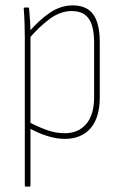

<svg xmlns="http://www.w3.org/2000/svg" viewBox="-20 -507 449 712"><path d="M220 8Q189 8 154.5 -3Q120 -14 86 -33V-55Q120 -37 153 -25Q186 -13 220 -13Q271 -13 300 -47.5Q329 -82 329 -146V-348Q329 -410 309 -438Q289 -466 246 -466Q204 -466 164.5 -437Q125 -408 85 -361V-386Q124 -432 164.5 -459.5Q205 -487 250 -487Q301 -487 325.5 -454Q350 -421 350 -350V-146Q350 -71 316 -31.5Q282 8 220 8ZM76 185Q72 185 72 181V-369Q72 -395 71 -422.5Q70 -450 68 -475Q68 -479 72 -479H85Q88 -479 88 -475Q90 -452 91.5 -427.5Q93 -403 93 -387V-380V181Q93 185 90 185Z"/></svg>

Font: Sofia Sans Condensed Thin
Style: Regular
Weight: 250
Version: Version 4.100